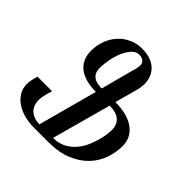

<svg xmlns="http://www.w3.org/2000/svg" viewBox="-185 -891 1054 1054"><g transform="rotate(45 342.0 -363.5)"><path d="M220.7 0Q185.1 0 150.1 -9Q115.2 -18.1 87.9 -35.9Q60.5 -53.7 43.5 -80.6Q26.4 -107.4 26.4 -143.6Q26.4 -161.6 31.2 -180.7L39.6 -211.9H152.3L141.1 -172.4Q134.3 -147.5 134.3 -127Q134.3 -106.9 140.4 -90.1Q146.5 -73.2 158.7 -61Q170.9 -48.8 189.2 -41.7Q207.5 -34.7 231.9 -34.2L325.2 -379.4Q279.8 -379.4 246.1 -389.4Q212.4 -399.4 190.4 -417.7Q168.5 -436 157.5 -462.2Q146.5 -488.3 146.5 -520.5Q146.5 -562.5 160.4 -600.1Q174.3 -637.7 199.5 -665.8Q224.6 -693.8 259.8 -710.4Q294.9 -727.1 337.4 -727.1Q371.1 -727.1 398.2 -718.3Q425.3 -709.5 444.3 -692.6Q463.4 -675.8 473.6 -651.6Q483.9 -627.4 483.9 -596.7Q483.9 -575.7 477.1 -549.8L440.4 -415.5Q493.2 -415.5 530.8 -404.1Q568.4 -392.6 592.5 -373Q616.7 -353.5 628.2 -328.1Q639.6 -302.7 639.6 -274.4Q639.6 -223.6 622.6 -174.6Q605.5 -125.5 568.6 -86.7Q531.7 -47.9 473.9 -23.9Q416 0 334.5 0ZM432.1 -379.4 337.4 -34.2Q379.4 -34.2 410.4 -50.3Q441.4 -66.4 463.6 -91.3Q485.8 -116.2 499.8 -146.5Q513.7 -176.8 521.7 -205.6Q529.8 -234.4 532.7 -257.8Q535.6 -281.2 535.6 -292Q535.6 -335 509.5 -357.2Q483.4 -379.4 432.1 -379.4ZM379.4 -584.5Q384.8 -603.5 389.9 -622.3Q395 -641.1 395 -656.2Q395 -671.4 383.1 -681.9Q371.1 -692.4 349.1 -692.4Q325.7 -692.4 306.9 -672.4Q288.1 -652.3 274.7 -621.8Q261.2 -591.3 254.2 -555.2Q247.1 -519 247.1 -486.8Q247.1 -466.8 253.4 -453.1Q259.8 -439.5 271 -431.2Q282.2 -422.9 298.3 -418.9Q314.5 -415 334.5 -415Z"/></g></svg>

Font: Arian Grqi
Style: Regular
Weight: 400
Designer: Ruben Hakobyan (Tarumian)
Foundry: Ruben Hakobyan (Tarumian)
Version: Version 1.003